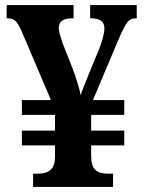

<svg xmlns="http://www.w3.org/2000/svg" viewBox="-20 -734 565 754"><path d="M110 0V-52H132Q162 -52 179 -67.5Q196 -83 196 -118V-163H66V-221H196V-283H66V-341H180L66 -609Q53 -639 42 -650.5Q31 -662 10 -662H6V-714H269V-662H262Q211 -662 211 -624Q211 -612 215.5 -597Q220 -582 226 -564L264 -468Q276 -436 284.5 -408Q293 -380 297 -360Q301 -374 309 -393.5Q317 -413 325 -434L369 -541Q378 -564 384 -585.5Q390 -607 390 -623Q390 -662 337 -662H334V-714H517V-662H512Q492 -662 480 -646.5Q468 -631 448 -585L345 -341H468V-283H338V-221H468V-163H338V-121Q338 -82 354.5 -67Q371 -52 402 -52H424V0Z"/></svg>

Font: Noto Serif Devanagari SemiCondensed
Style: Bold
Weight: 700
Width: 4
Designer: Universal Thirst, Indian Type Foundry and the Monotype Design Team
Foundry: Monotype Imaging Inc.
Version: Version 2.004; ttfautohint (v1.8.4.7-5d5b)